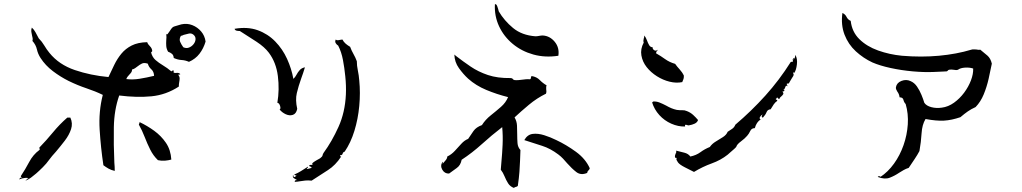

<svg xmlns="http://www.w3.org/2000/svg" viewBox="-20 -856 5040 947"><path d="M869 -491Q869 -488 863 -488Q860 -488 859 -488Q866 -478 866 -469.5Q866 -461 864 -451Q863 -446 862.5 -440.5Q862 -435 862 -429Q799 -388 727 -381Q655 -374 568 -385Q543 -314 541.5 -228Q540 -142 544 -54Q545 -44 545.5 -33.5Q546 -23 546 -13Q528 -17 515 -24.5Q502 -32 490 -41Q477 -127 471.5 -216.5Q466 -306 487 -388Q450 -406 406.5 -420.5Q363 -435 318 -457Q278 -477 241 -505Q204 -533 180 -570Q167 -590 162 -612.5Q157 -635 140 -654Q142 -661 141 -667.5Q140 -674 138 -681Q136 -690 134.5 -699.5Q133 -709 137 -720Q148 -710 155 -697Q162 -684 171 -667Q187 -651 198.5 -631.5Q210 -612 224 -595Q271 -537 349 -510.5Q427 -484 515 -476Q529 -506 543.5 -536Q558 -566 578.5 -591Q599 -616 629.5 -631.5Q660 -647 706 -648Q709 -638 719.5 -628Q730 -618 731 -604Q731 -603 728 -600Q725 -597 725 -598Q731 -574 747 -560Q763 -546 784 -533.5Q805 -521 825 -504Q827 -505 830 -507Q833 -511 837 -507Q835 -498 838 -497Q841 -496 847 -496Q852 -497 858 -496.5Q864 -496 869 -491ZM994 -651Q984 -617 964 -591Q944 -565 912 -551Q894 -559 875.5 -560Q857 -561 837 -570Q836 -584 828 -590.5Q820 -597 809 -601Q801 -615 800 -629Q799 -643 800 -657Q801 -665 801 -673Q801 -681 800 -689Q803 -684 807 -688.5Q811 -693 816 -701Q820 -707 824.5 -713.5Q829 -720 834 -723Q837 -725 846 -727.5Q855 -730 864.5 -733Q874 -736 875 -736Q903 -742 928.5 -732Q954 -722 972 -701Q990 -680 994 -651ZM327 -276Q340 -248 330.5 -219Q321 -190 299.5 -162Q278 -134 256 -108Q246 -97 237 -86.5Q228 -76 221 -66Q210 -50 191 -31Q172 -12 158 0Q144 12 133 20Q122 28 105 36Q107 34 111 30Q114 26 117 24Q120 22 124 25Q119 20 104 21.5Q89 23 77 28Q74 31 75 28Q76 25 80 21.5Q84 18 90 22Q89 21 87 19Q82 16 83 12Q105 -21 124 -57Q143 -93 174 -116Q177 -119 176 -121Q174 -124 174 -128Q209 -164 241.5 -203.5Q274 -243 312 -276ZM825 -69Q811 -65 793.5 -63.5Q776 -62 759 -66Q736 -88 721 -118Q706 -148 693.5 -180.5Q681 -213 665 -241Q665 -244 667 -247Q669 -251 668 -254Q706 -236 740.5 -211Q775 -186 798.5 -151.5Q822 -117 825 -69ZM740 -482Q739 -503 726.5 -514Q714 -525 709 -542Q691 -548 680 -542.5Q669 -537 659 -529Q653 -524 646 -519.5Q639 -515 631 -513Q632 -506 628 -500Q624 -494 618 -488Q613 -483 609 -477.5Q605 -472 603 -466Q634 -462 668.5 -467.5Q703 -473 740 -482ZM934 -685Q924 -693 912 -690.5Q900 -688 886 -684Q883 -682 879.5 -681Q876 -680 872 -679Q863 -663 868.5 -650Q874 -637 884 -623Q899 -616 912.5 -621.5Q926 -627 935 -638.5Q944 -650 944.5 -663Q945 -676 934 -685Z M1752 -459Q1758 -398 1752 -333.5Q1746 -269 1728 -210.5Q1710 -152 1680 -108Q1672 -106 1670 -98Q1668 -90 1657 -90Q1656 -84 1663 -84Q1635 -41 1597.5 -17Q1560 7 1517 35Q1499 33 1485.5 34.5Q1472 36 1460 38Q1453 39 1446.5 40Q1440 41 1434 41Q1433 35 1438 33Q1443 31 1447 33Q1444 31 1438 28Q1432 25 1427.5 21Q1423 17 1425 8Q1428 9 1427.5 13Q1427 17 1431 17Q1435 18 1438 14Q1440 11 1443 11Q1441 9 1438 9Q1435 9 1431 5Q1450 -3 1465 -12.5Q1480 -22 1499 -34Q1500 -30 1496 -27Q1493 -25 1493 -22Q1496 -22 1502.5 -24Q1509 -26 1517 -28Q1516 -33 1512 -34Q1508 -35 1505 -37Q1505 -42 1509.5 -42.5Q1514 -43 1519 -43Q1522 -43 1523 -43Q1516 -48 1524.5 -54.5Q1533 -61 1544 -67Q1549 -70 1554 -72.5Q1559 -75 1562 -78Q1570 -84 1571 -90Q1572 -96 1576 -102Q1617 -158 1649.5 -230Q1682 -302 1686 -390Q1688 -433 1683 -480Q1679 -521 1671.5 -560.5Q1664 -600 1648 -631Q1641 -635 1636 -643Q1631 -651 1636 -661Q1640 -657 1647 -657.5Q1654 -658 1661 -660Q1666 -661 1669 -661Q1675 -649 1685 -640.5Q1695 -632 1707 -625Q1714 -606 1723.5 -589.5Q1733 -573 1740 -554Q1740 -532 1745 -508.5Q1750 -485 1752 -459ZM1484 -524Q1480 -509 1475 -495.5Q1470 -482 1466 -470Q1452 -431 1444 -397Q1436 -363 1446 -319Q1441 -295 1424.5 -289.5Q1408 -284 1389.5 -292.5Q1371 -301 1359 -316Q1366 -319 1361.5 -333.5Q1357 -348 1348 -349Q1359 -414 1350.5 -481Q1342 -548 1306 -596Q1285 -624 1245.5 -650Q1206 -676 1163 -703Q1153 -703 1146 -705Q1139 -707 1137 -714Q1201 -725 1251 -707Q1301 -689 1337.5 -651.5Q1374 -614 1396 -565.5Q1418 -517 1427 -467Q1436 -475 1442.5 -487.5Q1449 -500 1458.5 -510.5Q1468 -521 1484 -524Z M2676 -435Q2674 -431 2674 -426Q2674 -421 2674 -416Q2675 -411 2675 -405.5Q2675 -400 2673 -394Q2628 -372 2588.5 -339Q2549 -306 2518 -277Q2529 -258 2530 -236.5Q2531 -215 2531 -193Q2531 -170 2532.5 -150Q2534 -130 2547 -116Q2546 -88 2545 -63Q2544 -38 2542 -9Q2540 20 2534 61Q2530 65 2524 66Q2518 67 2515 71Q2496 64 2486 48Q2476 32 2468.5 13.5Q2461 -5 2450 -19Q2451 -28 2451.5 -37.5Q2452 -47 2453 -56Q2457 -98 2459 -142Q2461 -186 2457 -229Q2405 -189 2357 -145.5Q2309 -102 2257 -68Q2252 -41 2233 -27.5Q2214 -14 2195 0Q2173 1 2161.5 -19Q2150 -39 2163 -58Q2166 -57 2164 -54Q2163 -51 2163 -48Q2171 -57 2178.5 -66Q2186 -75 2186 -84Q2207 -94 2223.5 -112Q2240 -130 2255.5 -147Q2271 -164 2289 -171Q2302 -191 2315.5 -210Q2329 -229 2357 -239Q2374 -266 2400.5 -287Q2427 -308 2451 -329Q2475 -350 2486 -377Q2430 -391 2378.5 -412.5Q2327 -434 2289 -468Q2265 -490 2243.5 -520Q2222 -550 2221 -587Q2224 -585 2229 -580Q2264 -553 2301.5 -527.5Q2339 -502 2386.5 -486Q2434 -470 2498 -471Q2506 -471 2509 -466.5Q2512 -462 2518 -461Q2529 -460 2538 -461Q2547 -462 2556 -463Q2565 -464 2573.5 -465Q2582 -466 2592 -465Q2598 -465 2598.5 -471.5Q2599 -478 2602 -481Q2627 -477 2642 -461.5Q2657 -446 2676 -435ZM2734 -581Q2669 -571 2611 -587Q2553 -603 2509 -639.5Q2465 -676 2441.5 -726.5Q2418 -777 2421 -835Q2428 -838 2433 -824Q2438 -810 2440 -800Q2467 -754 2510.5 -718Q2554 -682 2621 -677Q2625 -677 2629.5 -677.5Q2634 -678 2639 -679Q2644 -680 2648.5 -680.5Q2653 -681 2657 -681Q2692 -679 2716 -650Q2740 -621 2734 -581ZM2889 -26Q2887 -19 2882 -15Q2877 -11 2876 -3Q2845 10 2822.5 -7.5Q2800 -25 2778 -50Q2768 -62 2757 -73.5Q2746 -85 2734 -94Q2694 -124 2654.5 -136.5Q2615 -149 2566 -165Q2581 -192 2607 -195.5Q2633 -199 2664.5 -189Q2696 -179 2724 -165Q2773 -142 2820.5 -107.5Q2868 -73 2889 -26Z M3903 -585Q3914 -566 3910.5 -538Q3907 -510 3898 -497Q3897 -496 3894.5 -497.5Q3892 -499 3892 -500Q3891 -497 3893 -493Q3894 -491 3894.5 -488.5Q3895 -486 3892 -480Q3892 -480 3886.5 -471.5Q3881 -463 3876 -454Q3871 -445 3871 -445Q3870 -444 3866 -444Q3861 -444 3860 -442Q3861 -440 3864 -433Q3866 -429 3866.5 -428Q3867 -427 3863 -433Q3857 -434 3855 -430.5Q3853 -427 3852 -423Q3850 -419 3848.5 -416Q3847 -413 3842 -413Q3848 -413 3849 -409.5Q3850 -406 3839 -404Q3846 -397 3843 -391.5Q3840 -386 3834 -381Q3831 -379 3828.5 -376Q3826 -373 3825 -369Q3819 -367 3817 -372Q3815 -375 3813 -375Q3811 -374 3810.5 -371.5Q3810 -369 3807 -369Q3805 -365 3810 -364Q3815 -363 3813 -358Q3804 -352 3796.5 -341.5Q3789 -331 3781 -317Q3766 -316 3761 -303Q3756 -290 3743 -276Q3736 -277 3737.5 -283.5Q3739 -290 3743 -291Q3736 -290 3729.5 -280.5Q3723 -271 3732 -267Q3711 -254 3703 -224Q3687 -224 3680.5 -210Q3674 -196 3665 -186Q3654 -173 3634.5 -158.5Q3615 -144 3612 -133Q3611 -130 3601.5 -121.5Q3592 -113 3582 -104.5Q3572 -96 3569 -93Q3535 -66 3490.5 -50Q3446 -34 3403 -8Q3383 -18 3357.5 -31Q3332 -44 3324 -55Q3321 -59 3317.5 -66Q3314 -73 3318 -75Q3318 -77 3315 -77.5Q3312 -78 3310 -78Q3308 -85 3309.5 -89.5Q3311 -94 3312 -97Q3314 -100 3315 -103.5Q3316 -107 3315 -113Q3335 -108 3355 -103Q3375 -98 3385 -84Q3414 -90 3435 -105.5Q3456 -121 3481 -131Q3492 -147 3510.5 -158Q3529 -169 3546 -180Q3563 -191 3569 -206Q3580 -213 3591 -220.5Q3602 -228 3607 -241Q3686 -308 3755 -384.5Q3824 -461 3880 -550Q3883 -552 3886 -551Q3888 -550 3889 -550Q3891 -557 3891 -557Q3891 -557 3889 -564Q3893 -562 3893 -562Q3894 -562 3893 -564Q3892 -566 3892 -570Q3898 -565 3899.5 -569Q3901 -573 3902 -578Q3902 -584 3903 -585ZM3353 -483Q3353 -470 3351 -466Q3349 -462 3345 -451Q3316 -445 3283 -453Q3250 -461 3220 -480Q3190 -499 3169.5 -525Q3149 -551 3143.5 -582.5Q3138 -614 3155 -646Q3153 -652 3153.5 -656Q3154 -660 3155 -665Q3156 -668 3157 -672Q3158 -676 3158 -681Q3166 -671 3171 -657Q3176 -643 3182 -633Q3188 -623 3199 -623Q3198 -614 3206.5 -608.5Q3215 -603 3225 -611Q3223 -607 3219.5 -603.5Q3216 -600 3216 -593Q3239 -580 3260.5 -564.5Q3282 -549 3310 -541Q3319 -528 3332 -514Q3345 -500 3353 -483ZM3423 -264Q3419 -252 3406 -246Q3393 -240 3379 -238Q3376 -237 3372.5 -238Q3369 -239 3367 -240Q3362 -241 3360 -240.5Q3358 -240 3359 -232Q3325 -231 3291 -246Q3257 -261 3232 -288.5Q3207 -316 3196 -352Q3200 -351 3200.5 -353Q3201 -355 3199 -355Q3216 -357 3232.5 -350.5Q3249 -344 3266 -335Q3278 -328 3291 -322.5Q3304 -317 3318 -314Q3332 -312 3344.5 -312.5Q3357 -313 3368 -308Q3386 -301 3399 -289Q3412 -277 3423 -264Z M4872 -542Q4865 -506 4856 -466.5Q4847 -427 4832 -390.5Q4817 -354 4792 -328Q4770 -318 4753.5 -306.5Q4737 -295 4717 -278Q4673 -263 4636 -261Q4599 -259 4545 -269Q4528 -241 4525.5 -198.5Q4523 -156 4515 -111Q4505 -92 4491.5 -72Q4478 -52 4462 -28Q4449 -24 4437.5 -17.5Q4426 -11 4415 -4Q4393 11 4368.5 20.5Q4344 30 4310 17Q4309 13 4316.5 13Q4324 13 4322 17Q4360 -8 4389.5 -49Q4419 -90 4436.5 -140Q4454 -190 4457.5 -242.5Q4461 -295 4447 -343Q4439 -351 4436 -363.5Q4433 -376 4417 -376Q4416 -385 4413 -392Q4410 -399 4406 -404Q4403 -409 4400.5 -414.5Q4398 -420 4399 -426Q4403 -448 4426.5 -457Q4450 -466 4471 -456Q4490 -448 4503 -429Q4516 -410 4525 -388Q4534 -366 4539 -349Q4549 -334 4573.5 -327.5Q4598 -321 4625 -325Q4657 -329 4685.5 -349.5Q4714 -370 4735.5 -399Q4757 -428 4769 -459.5Q4781 -491 4780 -518Q4762 -524 4739.5 -522.5Q4717 -521 4705 -512Q4700 -510 4694.5 -510.5Q4689 -511 4683 -512Q4677 -513 4671.5 -513Q4666 -513 4661 -512Q4657 -511 4655 -508Q4653 -505 4649 -504Q4636 -503 4618.5 -502.5Q4601 -502 4584 -501Q4538 -499 4482 -504Q4426 -509 4373 -520.5Q4320 -532 4283 -548Q4238 -569 4201 -603Q4164 -637 4145.5 -685Q4127 -733 4135 -792Q4149 -786 4155.5 -772.5Q4162 -759 4176 -753Q4182 -699 4218.5 -663Q4255 -627 4311 -607Q4367 -587 4429 -581Q4524 -573 4611 -581Q4698 -589 4771 -611Q4777 -613 4783 -612.5Q4789 -612 4795 -612Q4800 -611 4805 -610.5Q4810 -610 4815 -611Q4835 -595 4850.5 -581.5Q4866 -568 4872 -542Z"/></svg>

Font: Yuji Mai
Style: Regular
Weight: 400
Designer: Kataoka Yuji
Foundry: Kinuta Font Factory
Version: Version 3.002